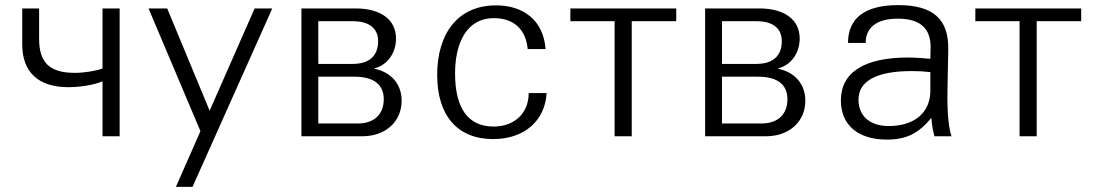

<svg xmlns="http://www.w3.org/2000/svg" viewBox="-20 -533 4275 751"><path d="M67 -359C67 -252 129 -192 247 -192C293 -192 350 -201 381 -215V0H448V-500H381V-265C358 -256 309 -248 273 -248C174 -248 133 -288 133 -381V-500H67Z M634 -500H561L764 -20L668 198H733L1045 -500H976L800 -100Z M1367 -233C1442 -233 1481 -202 1481 -145C1481 -86 1444 -50 1379 -50H1225V-233ZM1361 -450C1424 -450 1459 -422 1459 -372C1459 -316 1426 -283 1359 -283H1225V-450ZM1397 0C1490 0 1551 -59 1551 -139C1551 -205 1509 -251 1445 -264V-266C1493 -277 1529 -324 1529 -382C1529 -458 1467 -500 1371 -500H1159V0Z M1690 -240C1690 -80 1770 11 1909 11C2030 11 2112 -60 2118 -169H2048C2048 -90 1992 -38 1911 -38C1811 -38 1760 -109 1760 -246C1760 -360 1802 -462 1912 -462C1995 -462 2038 -412 2044 -341H2114C2106 -451 2030 -512 1920 -512C1771 -512 1690 -402 1690 -240Z M2384 0H2451V-450H2625V-500H2211V-450H2384Z M2946 -233C3021 -233 3060 -202 3060 -145C3060 -86 3023 -50 2958 -50H2804V-233ZM2940 -450C3003 -450 3038 -422 3038 -372C3038 -316 3005 -283 2938 -283H2804V-450ZM2976 0C3069 0 3130 -59 3130 -139C3130 -205 3088 -251 3024 -264V-266C3072 -277 3108 -324 3108 -382C3108 -458 3046 -500 2950 -500H2738V0Z M3619 -176C3618 -91 3555 -40 3456 -40C3383 -40 3338 -79 3338 -143C3338 -219 3414 -255 3546 -255C3570 -255 3591 -254 3619 -251ZM3269 -140C3269 -46 3334 13 3449 13C3525 13 3573 -11 3623 -72C3625 -49 3627 -29 3635 0H3702C3692 -26 3684 -87 3686 -182L3689 -337C3692 -460 3628 -513 3493 -513C3363 -513 3297 -462 3297 -365H3366C3366 -426 3410 -460 3492 -460C3578 -460 3620 -423 3620 -349L3619 -303C3596 -305 3561 -308 3536 -308C3361 -309 3269 -250 3269 -140Z M3968 0H4035V-450H4209V-500H3795V-450H3968Z"/></svg>

Font: Perun Light
Style: Regular
Weight: 300
Foundry: Copyright (c) Stefan Peev, Context Ltd, 2016
Version: Version 1.089